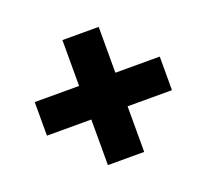

<svg xmlns="http://www.w3.org/2000/svg" viewBox="-95 -718 791 736"><g transform="rotate(-20 301.0 -350.0)"><path d="M375 -605V-95H227V-605ZM46 -418H556V-281H46Z"/></g></svg>

Font: Albert Sans ExtraBold
Style: Regular
Weight: 800
Designer: Andreas Rasmussen
Foundry: a.Foundry
Version: Version 1.025